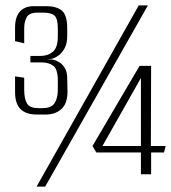

<svg xmlns="http://www.w3.org/2000/svg" viewBox="-20 -650 637 714"><path d="M118 -224Q77 -224 56.5 -244Q36 -264 36 -309V-366L70 -361V-317Q70 -282 80.5 -265Q91 -248 122 -248H140Q171 -248 183 -266.5Q195 -285 195 -316V-350Q195 -393 178 -405.5Q161 -418 134 -418H93V-442H131Q158 -442 176.5 -457.5Q195 -473 195 -514V-545Q195 -581 182.5 -592Q170 -603 141 -603H120Q88 -603 79 -585.5Q70 -568 70 -545V-489L36 -497V-547Q36 -587 54 -607Q72 -627 105 -627H154Q189 -627 209.5 -611Q230 -595 230 -544V-516Q230 -488 220 -470Q210 -452 196 -442.5Q182 -433 171 -431L154 -430L171 -429Q183 -428 197 -420.5Q211 -413 220.5 -398Q230 -383 230 -358L231 -310Q231 -265 208.5 -244.5Q186 -224 149 -224ZM116 44 496 -630H530L148 44ZM504 -2V-83H338L324 -107L499 -405H542L541 -107H596L590 -83H542V-2ZM361 -107H504V-360Z"/></svg>

Font: Smooch Sans Thin Light
Style: Regular
Weight: 300
Version: Version 1.010